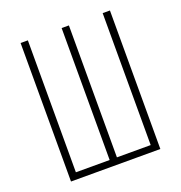

<svg xmlns="http://www.w3.org/2000/svg" viewBox="-141 -921 983 1042"><g transform="rotate(-20 350.0 -400.0)"><path d="M92 -800H134V-38H329V-800H371V-38H566V-800H608V0H92Z"/></g></svg>

Font: Martian Mono Thin
Style: Regular
Weight: 100
Monospace: yes
Designer: Roman Shamin
Foundry: Evil Martians
Version: Version 1.000; ttfautohint (v1.8.4.7-5d5b)